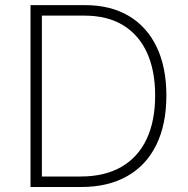

<svg xmlns="http://www.w3.org/2000/svg" viewBox="-20 -748 750 768"><path d="M304.7 0H127V-42H302.7Q399.4 -42 466.1 -80.8Q532.7 -119.6 566.7 -192.1Q600.6 -264.6 600.6 -365.7Q600.6 -465.8 567.9 -537.4Q535.2 -608.9 472.2 -647.2Q409.2 -685.5 317.9 -685.5H125.5V-727.5H319.8Q422.4 -727.5 495.1 -684.3Q567.9 -641.1 606.7 -560.1Q645.5 -479 645.5 -365.7Q645.5 -251 605.5 -168.9Q565.4 -86.9 489 -43.5Q412.6 0 304.7 0ZM147.5 -727.5V0H102.1V-727.5Z"/></svg>

Font: Inter 16pt ExtraLight
Style: Regular
Weight: 250
Version: Version 4.001;git-66647c0bb